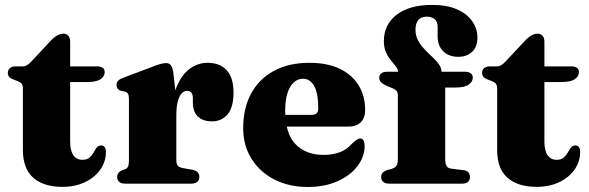

<svg xmlns="http://www.w3.org/2000/svg" viewBox="-20 -750 2404 784"><path d="M51.5 -419 33.5 -426Q22.5 -430 17.2 -436.5Q12 -443 12 -452Q12 -465 20.8 -472Q29.5 -479 43.5 -479H72Q82 -479 90 -483.8Q98 -488.5 110 -501L186 -582.5Q200.5 -598 213.5 -605.2Q226.5 -612.5 238.5 -612.5Q251.5 -612.5 259 -604Q266.5 -595.5 266.5 -579V-171.5Q266.5 -135 279.5 -116.2Q292.5 -97.5 316.5 -97.5Q335 -97.5 345.2 -106.2Q355.5 -115 361.8 -126.5Q368 -138 374.5 -147Q381 -156 392.5 -156Q401.5 -156.5 407 -150Q412.5 -143.5 412.5 -128Q412 -89 389.2 -57Q366.5 -25 326.5 -6Q286.5 13 235 13Q158 13 115.8 -24.2Q73.5 -61.5 73.5 -137.5V-388Q73.5 -401.5 68.2 -408Q63 -414.5 51.5 -419ZM198.5 -415V-479H376.5Q391 -479 399.2 -473Q407.5 -467 407.5 -455.5Q407.5 -438.5 390.8 -426.8Q374 -415 335.5 -415Z M681 -271Q681 -346 701.2 -395.5Q721.5 -445 754.8 -469.2Q788 -493.5 827 -493.5Q878.5 -493.5 906 -463Q933.5 -432.5 933.5 -372Q933.5 -311.5 909.2 -283Q885 -254.5 846.5 -254.5Q807 -254.5 787.2 -274.8Q767.5 -295 767.5 -331V-351Q767 -364.5 761.2 -371.8Q755.5 -379 743.5 -379Q731.5 -379 721.8 -368.8Q712 -358.5 706 -336.2Q700 -314 700 -277.5ZM688 -451.5 700 -344V-97.5Q700 -81 705.2 -74Q710.5 -67 727.5 -63.5L767 -56.5Q780.5 -53.5 787.2 -46.8Q794 -40 794 -27.5Q794 -14.5 785 -7.2Q776 0 758.5 0H493Q475 0 466.8 -7.2Q458.5 -14.5 458.5 -27Q458.5 -36.5 463.2 -43.2Q468 -50 478.5 -54.5L492 -59.5Q500 -63 503.2 -70.8Q506.5 -78.5 506.5 -97V-346Q506.5 -361 502.5 -367.2Q498.5 -373.5 490 -376L475 -379Q465 -382 460.5 -388Q456 -394 456 -403Q456 -413.5 462.2 -420.2Q468.5 -427 484.5 -433L589.5 -472.5Q621.5 -485.5 635.8 -489Q650 -492.5 658 -492.5Q671 -492.5 678 -483.2Q685 -474 688 -451.5Z M1471 -301Q1471 -268.5 1453.2 -250.8Q1435.5 -233 1402 -233H1101.5V-281H1252.5Q1279.5 -281 1279.5 -306Q1279.5 -370.5 1262.5 -399.5Q1245.5 -428.5 1217.5 -428.5Q1196.5 -428.5 1180 -414Q1163.5 -399.5 1154 -370.5Q1144.5 -341.5 1144.5 -298Q1144.5 -205 1186.8 -161.2Q1229 -117.5 1301 -117.5Q1337 -117.5 1365.8 -127.8Q1394.5 -138 1418 -164Q1431 -176 1437.8 -180.2Q1444.5 -184.5 1451 -184.5Q1460.5 -184.5 1464.8 -175.2Q1469 -166 1469 -153Q1468.5 -109 1439 -70.8Q1409.5 -32.5 1357.2 -9.5Q1305 13.5 1236 13.5Q1161 13.5 1101.5 -16.5Q1042 -46.5 1007.5 -100.8Q973 -155 973 -227Q973 -307 1004.8 -366.8Q1036.5 -426.5 1097.2 -460Q1158 -493.5 1243.5 -493.5Q1318 -493.5 1368.8 -468.5Q1419.5 -443.5 1445.2 -400.2Q1471 -357 1471 -301Z M1798 -98Q1798 -81 1803.5 -72Q1809 -63 1822 -61.5L1873 -55Q1887 -53.5 1893 -45.8Q1899 -38 1899 -27.5Q1899 0 1865.5 0H1569.5Q1554 0 1545.2 -7Q1536.5 -14 1536.5 -26.5Q1536.5 -37.5 1542.5 -44.5Q1548.5 -51.5 1562 -56L1577.5 -60Q1593 -64.5 1598.8 -73Q1604.5 -81.5 1604.5 -97V-361.5Q1604.5 -371 1599.8 -377.8Q1595 -384.5 1581 -390.5L1560 -399Q1542 -407.5 1535.2 -415Q1528.5 -422.5 1528.5 -432Q1528.5 -443 1536.5 -450Q1544.5 -457 1561 -457H1644.5L1605.5 -441V-456Q1605.5 -467 1596.8 -478.2Q1588 -489.5 1576.5 -503.2Q1565 -517 1556.2 -536.2Q1547.5 -555.5 1547.5 -582.5Q1547.5 -649 1599.2 -689.5Q1651 -730 1745 -730Q1805 -730 1846.2 -711.8Q1887.5 -693.5 1908.5 -663Q1929.5 -632.5 1929.5 -597Q1929.5 -558.5 1907.8 -538.2Q1886 -518 1851.5 -518Q1813 -518 1790 -540.5Q1767 -563 1767 -601.5V-640.5Q1767 -661.5 1754.5 -671.8Q1742 -682 1723 -682Q1700 -682 1688.2 -668.2Q1676.5 -654.5 1676.5 -629Q1676.5 -604.5 1687.2 -584.8Q1698 -565 1713.8 -548.5Q1729.5 -532 1745.5 -517.2Q1761.5 -502.5 1772.2 -487.5Q1783 -472.5 1783 -455.5V-429.5L1762.5 -457H1879Q1893.5 -457 1902 -450.8Q1910.5 -444.5 1910.5 -433Q1910.5 -416 1893.5 -404.2Q1876.5 -392.5 1838 -392.5H1798Z M1988 -419 1970 -426Q1959 -430 1953.8 -436.5Q1948.5 -443 1948.5 -452Q1948.5 -465 1957.2 -472Q1966 -479 1980 -479H2008.5Q2018.5 -479 2026.5 -483.8Q2034.5 -488.5 2046.5 -501L2122.5 -582.5Q2137 -598 2150 -605.2Q2163 -612.5 2175 -612.5Q2188 -612.5 2195.5 -604Q2203 -595.5 2203 -579V-171.5Q2203 -135 2216 -116.2Q2229 -97.5 2253 -97.5Q2271.5 -97.5 2281.8 -106.2Q2292 -115 2298.2 -126.5Q2304.5 -138 2311 -147Q2317.5 -156 2329 -156Q2338 -156.5 2343.5 -150Q2349 -143.5 2349 -128Q2348.5 -89 2325.8 -57Q2303 -25 2263 -6Q2223 13 2171.5 13Q2094.5 13 2052.2 -24.2Q2010 -61.5 2010 -137.5V-388Q2010 -401.5 2004.8 -408Q1999.5 -414.5 1988 -419ZM2135 -415V-479H2313Q2327.5 -479 2335.8 -473Q2344 -467 2344 -455.5Q2344 -438.5 2327.2 -426.8Q2310.5 -415 2272 -415Z"/></svg>

Font: Fraunces ExtraBold
Style: Regular
Weight: 800
Version: Version 1.000;[b76b70a41]